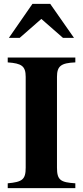

<svg xmlns="http://www.w3.org/2000/svg" viewBox="-20 -974 429 994"><path d="M363 -778 240 -954H148L26 -778H82L194 -876L306 -778ZM370 0V-25C294 -30 275 -41 275 -106V-576C275 -632 296 -648 370 -651V-676H20V-651C92 -646 113 -632 113 -576V-106C113 -44 95 -32 20 -25V0Z"/></svg>

Font: STIXGeneral
Style: Bold
Weight: 700
Designer: MicroPress Inc., with final additions and corrections provided by Coen Hoffman, Elsevier (retired)
Version: Version 1.1.0